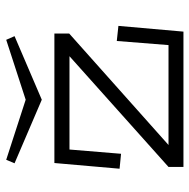

<svg xmlns="http://www.w3.org/2000/svg" viewBox="-16 -616 631 640"><g transform="rotate(-90 300.0 -295.5)"><path d="M76.2 -563 87.9 -590.8 288.1 -525.9 487.8 -590.8 500 -563 288.1 -472.2ZM508.8 -380.9V-430.2H77.1L58.1 -212.9L107.9 -208L122.1 -379.9H433.1L64 -49.8V0H515.1L534.2 -216.8L483.9 -222.2L470.2 -49.8H137.2Z"/></g></svg>

Font: Compagnon Roman
Style: Regular
Weight: 400
Designer: Juliette Duhe, Lea Pradine
Foundry: Velvetyne Type Foundry
Version: Version 1.000;PS 001.000;hotconv 1.0.88;makeotf.lib2.5.64775